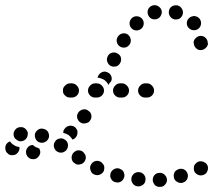

<svg xmlns="http://www.w3.org/2000/svg" viewBox="-38 -590 826 744"><path d="M609 105Q608 99 606 95Q603 90 599 86Q595 83 590 81Q585 79 579 80Q568 80 560 89Q553 98 554 109Q554 114 557 119Q559 124 563 128Q567 131 572 133Q578 135 583 134Q595 134 602 125Q610 116 609 105ZM496 132Q501 133 506 131Q512 129 516 126Q520 123 523 118Q525 113 526 107Q527 96 520 87Q513 78 501 77Q490 76 481 83Q472 91 471 102Q470 113 477 122Q484 131 495 132ZM670 118Q676 116 680 113Q684 109 687 105Q689 100 690 94Q691 89 689 84Q686 73 676 67Q666 62 655 65Q650 67 645 70Q641 73 638 78Q636 83 635 88Q635 94 636 99Q639 110 649 115Q659 121 670 118ZM410 116Q421 119 430 114Q440 108 443 97Q445 92 444 86Q443 81 441 76Q438 71 434 68Q429 65 424 63Q413 60 403 66Q393 72 390 83Q389 88 389 93Q390 99 393 104Q395 108 400 112Q404 115 409 116ZM766 72Q768 67 768 61Q768 56 766 51Q761 41 750 37Q739 33 729 37Q724 40 720 44Q716 48 714 53Q713 58 713 63Q713 69 715 74Q720 84 731 88Q741 92 752 87Q757 85 761 81Q764 77 766 72ZM364 73Q366 68 366 63Q367 57 365 52Q363 47 359 43Q356 39 351 36H350Q340 31 329 35Q319 39 314 49Q311 54 311 60Q311 65 313 70Q315 76 318 80Q322 84 327 86Q338 91 348 87Q359 83 364 73ZM252 43Q261 50 272 47Q284 45 290 35Q293 31 294 25Q295 20 294 15Q293 9 289 5Q286 0 282 -3Q277 -6 272 -7Q266 -8 261 -7Q256 -6 251 -2Q247 1 244 5Q241 10 240 15Q239 21 240 26Q241 31 244 36Q247 40 252 43ZM69 -18Q65 -14 64 -9Q62 -4 63 2Q63 7 66 12Q68 17 72 20Q77 24 82 26Q87 27 93 27Q104 26 111 17Q119 8 118 -3Q117 -6 116 -10Q115 -13 114 -15Q111 -16 109 -16V-17Q100 -19 92 -26Q91 -27 89 -28Q89 -28 89 -28Q88 -28 88 -28H87Q82 -28 77 -25Q72 -23 69 -18ZM37 -21Q38 -15 37 -10Q35 -4 32 0Q25 10 14 11Q3 13 -6 7V6Q-16 0 -17 -12Q-19 -23 -13 -32Q-10 -36 -7 -38Q-3 -41 1 -42Q6 -34 14 -29Q22 -23 32 -21Q35 -21 37 -21ZM221 -11Q227 -21 225 -32Q223 -43 213 -49Q203 -56 192 -53Q181 -51 175 -41Q172 -37 171 -32Q170 -26 171 -21Q172 -15 175 -11Q178 -6 183 -3Q192 3 204 1Q215 -2 221 -11ZM116 -38Q121 -36 127 -37Q132 -37 137 -40Q142 -42 145 -46Q149 -50 151 -56Q154 -66 149 -77Q144 -87 133 -90Q122 -94 112 -89Q102 -83 98 -73Q95 -62 100 -52Q105 -41 116 -38ZM65 -55Q68 -59 69 -65Q70 -70 70 -75Q67 -86 58 -93Q49 -99 38 -97H37Q26 -95 20 -86Q13 -77 15 -65Q16 -60 19 -55Q22 -51 27 -48Q31 -45 36 -43Q42 -42 47 -43Q53 -44 57 -47Q62 -50 65 -55ZM216 -95Q220 -99 225 -101Q230 -103 235 -103Q241 -103 246 -101Q251 -99 255 -95Q258 -91 261 -86Q263 -81 262 -75Q262 -70 260 -65Q258 -60 254 -56Q252 -53 249 -52Q246 -50 243 -49Q241 -52 239 -55Q233 -63 226 -68H225Q217 -73 208 -75Q208 -75 207 -75Q207 -81 209 -86Q212 -91 216 -95ZM266 -155Q263 -150 261 -145Q260 -139 261 -134Q262 -129 265 -124Q268 -119 273 -116Q277 -113 282 -112Q288 -111 293 -112Q298 -113 303 -115Q308 -118 311 -123Q318 -132 316 -144Q314 -155 304 -161Q300 -165 294 -166Q289 -167 284 -166Q278 -165 274 -162Q269 -159 266 -155ZM268 -239Q268 -250 260 -258Q252 -267 240 -267H233Q222 -267 214 -258Q205 -250 206 -239Q205 -228 214 -220Q222 -212 233 -212H240Q252 -212 260 -220Q268 -228 268 -239ZM365 -239Q365 -250 357 -258Q349 -267 337 -267H330Q319 -267 311 -258Q303 -250 303 -239Q303 -228 311 -220Q319 -212 330 -212H337Q349 -212 357 -220Q365 -228 365 -239ZM462 -239Q462 -250 454 -258Q446 -267 435 -267H427Q416 -267 408 -258Q400 -250 400 -239Q400 -228 408 -220Q416 -212 427 -212H435Q446 -212 454 -220Q462 -228 462 -239ZM559 -239Q559 -250 551 -258Q543 -267 532 -267H524Q513 -267 505 -258Q497 -250 497 -239Q497 -228 505 -220Q513 -212 524 -212H532Q543 -212 551 -220Q559 -228 559 -239ZM356 -285Q348 -289 340 -289Q341 -291 341 -293Q342 -295 343 -297Q348 -307 359 -311Q369 -315 380 -309Q389 -305 393 -295Q397 -286 393 -276Q393 -275 392 -274Q386 -269 383 -262Q383 -262 383 -262Q382 -262 382 -261Q379 -269 373 -274Q366 -282 356 -285ZM379 -371Q374 -361 378 -350Q382 -339 392 -334Q402 -330 413 -333Q424 -337 428 -347V-348H429Q433 -358 430 -369Q426 -379 415 -384Q405 -389 394 -385Q384 -382 379 -371ZM740 -451Q729 -451 721 -443Q712 -435 712 -423H713Q713 -412 721 -404Q729 -395 740 -396Q751 -396 759 -404Q768 -412 768 -423H767Q767 -435 759 -443Q751 -451 740 -451ZM428 -409Q437 -404 448 -406Q459 -409 465 -419Q471 -429 468 -440Q465 -451 456 -457Q446 -463 435 -460Q424 -457 418 -447Q412 -437 415 -426Q418 -415 428 -409ZM472 -519Q468 -515 466 -510Q464 -505 464 -499Q464 -494 466 -489Q468 -484 472 -480Q480 -472 491 -472Q502 -472 511 -480Q519 -488 519 -500Q519 -511 511 -519Q503 -527 491 -527Q480 -527 472 -519ZM716 -528Q711 -528 705 -526Q700 -525 696 -521Q687 -514 686 -503Q685 -491 692 -483L693 -482Q700 -474 711 -473Q723 -472 731 -479Q740 -486 741 -498Q742 -509 735 -518Q731 -522 726 -525Q721 -527 716 -528ZM617 -549Q614 -538 620 -528Q626 -518 637 -515Q642 -514 648 -515Q653 -515 658 -518Q663 -521 666 -526Q669 -530 670 -535Q673 -546 667 -556Q661 -566 650 -569Q639 -571 629 -566Q619 -560 617 -549ZM535 -535Q538 -524 548 -518Q558 -513 569 -516Q580 -519 585 -529Q591 -539 588 -550Q585 -560 575 -566Q565 -572 554 -569Q543 -566 537 -556Q532 -546 535 -535Z"/></svg>

Font: FRB American Cursive Guidelines Dotted Ultra
Style: Bold Italic
Weight: 1000
Italic angle: -25°
Version: Version 2.0;Modular Font Editor K font №1